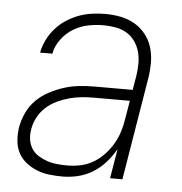

<svg xmlns="http://www.w3.org/2000/svg" viewBox="-44 -570 588 621"><g transform="rotate(5 250.0 -260.0)"><path d="M181 8Q159 8 138 5.5Q117 3 98 -4.5Q79 -12 63 -24.5Q47 -37 37.5 -54.5Q28 -72 26 -93.5Q24 -115 27 -136Q31 -161 42 -185Q53 -209 71.5 -227.5Q90 -246 114 -258.5Q138 -271 162 -278.5Q186 -286 211 -288.5Q236 -291 260 -291H383L391 -339Q394 -359 394 -378.5Q394 -398 389 -416Q384 -434 373 -449.5Q362 -465 346 -474.5Q330 -484 310.5 -487.5Q291 -491 271 -491Q246 -491 221 -486Q196 -481 173.5 -467.5Q151 -454 134.5 -431.5Q118 -409 114 -385H74Q78 -406 88 -426.5Q98 -447 113.5 -464.5Q129 -482 148.5 -494.5Q168 -507 188.5 -514.5Q209 -522 231 -525Q253 -528 274 -528Q300 -528 324.5 -523Q349 -518 369.5 -506Q390 -494 405 -475Q420 -456 427 -432.5Q434 -409 434 -383.5Q434 -358 430 -333L375 0H335L351 -96Q338 -73 320 -52.5Q302 -32 279 -18Q256 -4 231 2Q206 8 181 8ZM194 -29Q215 -29 236.5 -33.5Q258 -38 277.5 -49.5Q297 -61 312.5 -77.5Q328 -94 339.5 -113.5Q351 -133 357.5 -154Q364 -175 367 -196L377 -255H260Q240 -255 220 -253Q200 -251 180 -245.5Q160 -240 141 -231Q122 -222 106 -207.5Q90 -193 80 -174Q70 -155 67 -135Q64 -118 66.5 -101.5Q69 -85 77.5 -72Q86 -59 100 -50.5Q114 -42 129 -37Q144 -32 161 -30.5Q178 -29 194 -29Z"/></g></svg>

Font: Iosevka Term Curly XLt Obl
Style: Regular
Weight: 200
Italic angle: -9°
Designer: Belleve Invis
Foundry: Belleve Invis
Version: Version 32.3.0